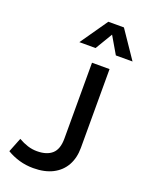

<svg xmlns="http://www.w3.org/2000/svg" viewBox="-177 -1050 881 1152"><g transform="rotate(20 263.0 -474.0)"><path d="M184 15Q137 15 94.8 2.8Q52.5 -9.5 15.5 -31.5L52 -123.5Q81.5 -106.5 110.8 -97.2Q140 -88 170 -88Q233 -88 266.5 -118Q300 -148 300 -215.5V-700H412V-197Q412 -133 385.5 -85.2Q359 -37.5 308 -11.2Q257 15 184 15ZM186.5 -790 308 -964.5H407.5L526 -790H419.5L355.5 -899.5L290 -790Z"/></g></svg>

Font: Geologica EX
Style: Regular
Weight: 400
Designer: Sindre Bremnes, Frode Helland
Foundry: Monokrom Skriftforlag AS
Version: Version 1.010;gftools[0.9.28]